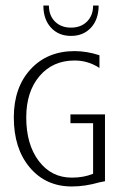

<svg xmlns="http://www.w3.org/2000/svg" viewBox="-20 -670 442 695"><path d="M317 -650H337Q337 -600 309.5 -570Q282 -540 237 -540Q192 -540 164.5 -570Q137 -600 137 -650H157Q157 -614 179 -592Q201 -570 237 -570Q273 -570 295 -592Q317 -614 317 -650ZM30 -245Q30 -353 90.5 -419Q151 -485 250 -485Q294 -485 340 -470V-424Q299 -451 250 -451Q171 -451 123 -394.5Q75 -338 75 -245Q75 -147 120.5 -87Q166 -27 240 -27Q283 -27 317 -41V-224H235V-256H360V-14L340 -10Q288 5 240 5Q146 5 88 -63.5Q30 -132 30 -245Z"/></svg>

Font: Glametrix
Style: Light
Weight: 300
Designer: gluk
Foundry: gluk
Version: Version 0.40